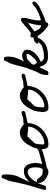

<svg xmlns="http://www.w3.org/2000/svg" viewBox="885 -1521 637 2447"><g transform="rotate(-90 1203.5 -297.5)"><path d="M98.6 -133.8Q97.7 -133.8 96.2 -131.3Q94.7 -128.9 92.8 -127.9Q81.1 -107.4 74.2 -87.9Q67.4 -68.4 60.5 -43Q53.7 -33.2 46.4 -30.8Q39.1 -28.3 29.3 -28.3Q6.8 -28.3 6.8 -47.9Q17.6 -90.8 25.4 -117.7Q33.2 -144.5 39.1 -163.6Q44.9 -182.6 49.3 -197.3Q53.7 -211.9 58.6 -227.1Q63.5 -242.2 68.8 -262.7Q74.2 -283.2 81.5 -314Q88.9 -344.7 98.6 -389.6Q108.4 -434.6 122.1 -500L155.3 -582Q159.2 -590.8 164.6 -593.3Q169.9 -595.7 176.8 -595.7Q185.5 -595.7 193.4 -590.3Q201.2 -585 203.1 -575.2Q203.1 -573.2 203.1 -567.4Q203.1 -561.5 203.6 -555.2Q204.1 -548.8 204.1 -543.5Q204.1 -538.1 204.1 -535.2Q204.1 -483.4 195.8 -446.3Q187.5 -409.2 173.3 -377Q159.2 -344.7 142.1 -312.5Q125 -280.3 108.4 -238.3Q134.8 -268.6 168.9 -290Q203.1 -311.5 244.1 -311.5Q248 -311.5 259.3 -310.5Q270.5 -309.6 274.4 -309.6Q294.9 -303.7 310.1 -287.1Q325.2 -270.5 334 -249.5Q342.8 -228.5 346.7 -205.6Q350.6 -182.6 350.6 -164.1Q350.6 -144.5 346.7 -122.6Q342.8 -100.6 336.9 -81.1H346.7L488.3 -118.2Q507.8 -124 527.8 -138.7Q547.9 -153.3 560.5 -166H562.5Q563.5 -166 564 -166.5Q564.5 -167 565.4 -167Q574.2 -167 579.6 -161.6Q585 -156.2 585 -147.5Q585 -129.9 570.8 -115.2Q556.6 -100.6 537.1 -90.3Q517.6 -80.1 497.1 -72.8Q476.6 -65.4 464.8 -62.5Q455.1 -59.6 431.2 -53.2Q407.2 -46.9 379.9 -40Q352.5 -33.2 327.6 -27.3Q302.7 -21.5 293.9 -19.5Q279.3 -11.7 266.6 -5.4Q253.9 1 238.3 1Q215.8 1 189 -10.3Q162.1 -21.5 140.1 -39.6Q118.2 -57.6 105 -82Q91.8 -106.4 98.6 -133.8ZM122.1 -148.4Q136.7 -148.4 146 -136.2Q155.3 -124 167 -109.4Q178.7 -94.7 196.8 -83Q214.8 -71.3 249 -71.3H269.5Q278.3 -80.1 283.7 -93.8Q289.1 -107.4 291.5 -121.6Q293.9 -135.7 293.9 -150.4Q293.9 -165 293.9 -177.7Q293.9 -191.4 291 -206.5Q288.1 -221.7 281.2 -234.4Q274.4 -247.1 262.2 -254.9Q250 -262.7 233.4 -262.7Q213.9 -262.7 192.9 -250.5Q171.9 -238.3 154.3 -219.7Q136.7 -201.2 123 -180.7Q109.4 -160.2 103.5 -143.6Q108.4 -147.5 112.8 -147.9Q117.2 -148.4 122.1 -148.4Z M525.4 -76.2Q525.4 -77.1 526.4 -83Q527.3 -88.9 528.3 -95.2Q529.3 -101.6 530.3 -106.9Q531.2 -112.3 531.2 -114.3V-118.2V-124L544.9 -185.5Q561.5 -220.7 579.6 -252.9Q597.7 -285.2 621.1 -309.6Q644.5 -334 675.3 -348.6Q706.1 -363.3 750 -363.3Q758.8 -363.3 772 -357.9Q785.2 -352.5 798.3 -344.7Q811.5 -336.9 822.8 -328.6Q834 -320.3 839.8 -313.5Q870.1 -318.4 883.8 -318.8Q897.5 -319.3 907.2 -319.8Q917 -320.3 928.2 -323.2Q939.5 -326.2 962.9 -335.9Q979.5 -340.8 995.1 -340.8Q1002 -340.8 1008.3 -335Q1014.6 -329.1 1014.6 -321.3Q1014.6 -311.5 1007.8 -303.7Q1001 -295.9 991.2 -293.9L869.1 -266.6L858.4 -261.7Q857.4 -209 835 -161.1Q812.5 -113.3 775.4 -77.1Q738.3 -41 689.5 -20Q640.6 1 587.9 1Q584 1 575.2 0.5Q566.4 0 563.5 0Q542 -8.8 533.7 -32.2Q525.4 -55.7 525.4 -76.2ZM587.9 -56.6Q588.9 -51.8 595.7 -51.8Q602.5 -51.8 605.5 -51.8Q640.6 -51.8 677.7 -69.8Q714.8 -87.9 744.6 -116.7Q774.4 -145.5 793.5 -182.1Q812.5 -218.8 812.5 -255.9Q781.2 -255.9 750 -261.2Q718.8 -266.6 689.5 -266.6H688.5L607.4 -180.7Q600.6 -173.8 596.7 -162.1Q592.8 -150.4 590.8 -136.7Q588.9 -123 587.9 -109.4Q586.9 -95.7 586.9 -85Q586.9 -82 586.9 -71.3Q586.9 -60.5 587.9 -56.6Z M998 -76.2Q998 -77.1 999 -83Q1000 -88.9 1001 -95.2Q1002 -101.6 1002.9 -106.9Q1003.9 -112.3 1003.9 -114.3V-118.2V-124L1017.6 -185.5Q1034.2 -220.7 1052.2 -252.9Q1070.3 -285.2 1093.8 -309.6Q1117.2 -334 1147.9 -348.6Q1178.7 -363.3 1222.7 -363.3Q1231.4 -363.3 1244.6 -357.9Q1257.8 -352.5 1271 -344.7Q1284.2 -336.9 1295.4 -328.6Q1306.6 -320.3 1312.5 -313.5Q1342.8 -318.4 1356.4 -318.8Q1370.1 -319.3 1379.9 -319.8Q1389.6 -320.3 1400.9 -323.2Q1412.1 -326.2 1435.5 -335.9Q1452.1 -340.8 1467.8 -340.8Q1474.6 -340.8 1481 -335Q1487.3 -329.1 1487.3 -321.3Q1487.3 -311.5 1480.5 -303.7Q1473.6 -295.9 1463.9 -293.9L1341.8 -266.6L1331.1 -261.7Q1330.1 -209 1307.6 -161.1Q1285.2 -113.3 1248 -77.1Q1210.9 -41 1162.1 -20Q1113.3 1 1060.5 1Q1056.6 1 1047.9 0.5Q1039.1 0 1036.1 0Q1014.6 -8.8 1006.3 -32.2Q998 -55.7 998 -76.2ZM1060.5 -56.6Q1061.5 -51.8 1068.4 -51.8Q1075.2 -51.8 1078.1 -51.8Q1113.3 -51.8 1150.4 -69.8Q1187.5 -87.9 1217.3 -116.7Q1247.1 -145.5 1266.1 -182.1Q1285.2 -218.8 1285.2 -255.9Q1253.9 -255.9 1222.7 -261.2Q1191.4 -266.6 1162.1 -266.6H1161.1L1080.1 -180.7Q1073.2 -173.8 1069.3 -162.1Q1065.4 -150.4 1063.5 -136.7Q1061.5 -123 1060.5 -109.4Q1059.6 -95.7 1059.6 -85Q1059.6 -82 1059.6 -71.3Q1059.6 -60.5 1060.5 -56.6Z M1472.7 -3.9Q1471.7 -6.8 1471.7 -16.6Q1471.7 -26.4 1471.7 -29.3Q1471.7 -60.5 1482.9 -90.3Q1494.1 -120.1 1510.7 -147.5L1563.5 -285.2L1615.2 -476.6L1658.2 -561.5Q1660.2 -566.4 1665.5 -566.4Q1670.9 -566.4 1675.8 -566.4Q1696.3 -566.4 1701.2 -551.3Q1706.1 -536.1 1706.1 -520.5Q1706.1 -461.9 1688.5 -410.6Q1670.9 -359.4 1643.6 -309.6Q1661.1 -320.3 1679.2 -327.1Q1697.3 -334 1717.8 -334Q1743.2 -334 1758.8 -324.7Q1774.4 -315.4 1792 -294.9Q1793 -293 1793 -282.2Q1793 -271.5 1793 -268.6Q1793 -239.3 1779.3 -212.9Q1765.6 -186.5 1744.1 -165Q1722.7 -143.6 1696.3 -126.5Q1669.9 -109.4 1643.6 -100.6V-95.7Q1643.6 -85.9 1649.4 -78.6Q1655.3 -71.3 1663.1 -65.9Q1670.9 -60.5 1679.7 -58.1Q1688.5 -55.7 1696.3 -55.7Q1717.8 -55.7 1741.2 -57.6Q1764.6 -59.6 1787.6 -64.9Q1810.5 -70.3 1831.1 -78.6Q1851.6 -86.9 1868.2 -100.6Q1876 -106.4 1884.8 -119.1Q1893.6 -131.8 1901.9 -144.5Q1910.2 -157.2 1917.5 -167Q1924.8 -176.8 1928.7 -176.8Q1940.4 -176.8 1945.8 -166.5Q1951.2 -156.2 1951.2 -146.5Q1951.2 -145.5 1950.7 -142.1Q1950.2 -138.7 1950.2 -137.7Q1931.6 -98.6 1907.7 -72.8Q1883.8 -46.9 1853.5 -31.7Q1823.2 -16.6 1785.6 -10.3Q1748 -3.9 1702.1 -3.9Q1663.1 -3.9 1636.2 -18.1Q1609.4 -32.2 1591.8 -66.4Q1590.8 -70.3 1588.4 -76.7Q1585.9 -83 1583.5 -89.4Q1581.1 -95.7 1577.1 -101.6Q1573.2 -107.4 1567.4 -109.4L1520.5 -9.8Q1517.6 -2.9 1509.3 -1Q1501 1 1494.1 1Q1488.3 1 1482.9 0.5Q1477.5 0 1472.7 -3.9ZM1601.6 -188.5Q1601.6 -185.5 1604.5 -178.7Q1607.4 -171.9 1611.3 -165Q1615.2 -158.2 1619.6 -152.8Q1624 -147.5 1627.9 -147.5Q1631.8 -147.5 1637.7 -149.9Q1643.6 -152.3 1649.9 -154.8Q1656.2 -157.2 1661.1 -160.2Q1666 -163.1 1668.9 -166Q1671.9 -169.9 1679.7 -178.7Q1687.5 -187.5 1696.8 -197.3Q1706.1 -207 1714.4 -215.8Q1722.7 -224.6 1724.6 -228.5Q1725.6 -230.5 1728 -235.4Q1730.5 -240.2 1732.9 -245.1Q1735.4 -250 1737.3 -254.9Q1739.3 -259.8 1740.2 -261.7Q1740.2 -262.7 1740.2 -264.2Q1740.2 -265.6 1740.2 -266.6Q1740.2 -269.5 1739.7 -272Q1739.3 -274.4 1734.4 -276.4H1715.8Q1704.1 -276.4 1693.8 -274.9Q1683.6 -273.4 1672.9 -266.6Q1669.9 -263.7 1661.1 -256.3Q1652.3 -249 1643.6 -240.7Q1634.8 -232.4 1626 -224.6Q1617.2 -216.8 1615.2 -214.8Q1613.3 -211.9 1607.4 -202.1Q1601.6 -192.4 1601.6 -188.5Z M1964.8 -137.7Q1957 -133.8 1948.2 -133.3Q1939.5 -132.8 1930.7 -132.8Q1921.9 -132.8 1913.1 -132.3Q1904.3 -131.8 1895.5 -127.9Q1878.9 -126 1874 -130.4Q1869.1 -134.8 1871.1 -142.6Q1873 -150.4 1881.8 -160.2Q1890.6 -169.9 1901.9 -176.8Q1913.1 -183.6 1926.3 -186.5Q1939.5 -189.5 1950.2 -185.5Q1945.3 -203.1 1951.2 -215.8Q1957 -228.5 1974.6 -228.5Q1983.4 -228.5 1990.7 -227.1Q1998 -225.6 2002 -218.8Q2016.6 -227.5 2041 -248.5Q2065.4 -269.5 2091.3 -291.5Q2117.2 -313.5 2138.7 -330.6Q2160.2 -347.7 2168 -347.7Q2170.9 -347.7 2175.8 -347.2Q2180.7 -346.7 2186 -344.7Q2191.4 -342.8 2194.8 -340.3Q2198.2 -337.9 2198.2 -333V-291Q2191.4 -263.7 2185.1 -239.7Q2178.7 -215.8 2174.3 -192.9Q2169.9 -169.9 2168 -146.5Q2166 -123 2166 -96.7Q2181.6 -96.7 2203.6 -103.5Q2225.6 -110.4 2248 -120.1Q2270.5 -129.9 2290 -140.1Q2309.6 -150.4 2321.3 -157.2Q2323.2 -158.2 2330.1 -164.1Q2336.9 -169.9 2344.7 -176.3Q2352.5 -182.6 2359.9 -188Q2367.2 -193.4 2369.1 -195.3Q2371.1 -197.3 2378.9 -200.7Q2386.7 -204.1 2387.7 -205.1Q2391.6 -206.1 2395 -202.6Q2398.4 -199.2 2401.4 -194.8Q2404.3 -190.4 2405.8 -186Q2407.2 -181.6 2407.2 -180.7Q2407.2 -170.9 2399.4 -161.1Q2391.6 -151.4 2380.9 -143.1Q2370.1 -134.8 2358.9 -127.4Q2347.7 -120.1 2341.8 -114.3Q2334 -110.4 2314.9 -101.6Q2295.9 -92.8 2274.4 -83Q2252.9 -73.2 2233.9 -64.5Q2214.8 -55.7 2207 -51.8Q2205.1 -50.8 2198.2 -49.3Q2191.4 -47.9 2183.6 -44.9Q2175.8 -42 2168.5 -40.5Q2161.1 -39.1 2159.2 -38.1Q2150.4 -35.2 2146 -28.3Q2141.6 -21.5 2137.2 -14.6Q2132.8 -7.8 2126.5 -2.9Q2120.1 2 2106.4 0Q2105.5 -1 2098.1 -4.4Q2090.8 -7.8 2088.9 -9.8Q2065.4 -26.4 2048.8 -41Q2032.2 -55.7 2018.6 -69.8Q2004.9 -84 1992.7 -100.6Q1980.5 -117.2 1964.8 -137.7ZM2026.4 -176.8Q2033.2 -162.1 2039.6 -148.4Q2045.9 -134.8 2054.7 -122.6Q2063.5 -110.4 2074.7 -101.6Q2085.9 -92.8 2102.5 -90.8Q2104.5 -105.5 2107.4 -126Q2110.4 -146.5 2114.3 -168.9Q2118.2 -191.4 2123.5 -213.4Q2128.9 -235.4 2135.7 -252H2126Q2110.4 -241.2 2096.7 -230.5Q2084 -220.7 2071.3 -211.4Q2058.6 -202.1 2050.8 -195.3Q2049.8 -194.3 2047.9 -192.4Q2045.9 -190.4 2044.9 -190.4Q2043.9 -188.5 2036.1 -183.6Q2028.3 -178.7 2026.4 -176.8ZM2135.7 -266.6Q2132.8 -266.6 2132.8 -262.2Q2132.8 -257.8 2135.7 -257.8Q2139.6 -257.8 2139.6 -262.2Q2139.6 -266.6 2135.7 -266.6Z"/></g></svg>

Font: Cedarville Cursive
Style: Regular
Weight: 400
Designer: Kimberly Geswein
Foundry: Kimberly Geswein
Version: Version 1.001 2010